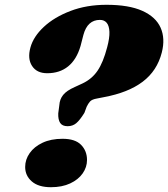

<svg xmlns="http://www.w3.org/2000/svg" viewBox="-20 -770 701 801"><path d="M227.5 -331 223 -297Q222 -271 231 -257.2Q240 -243.5 262 -243.5Q283 -243.5 298 -256Q313 -268.5 332 -299L341.5 -324.5Q347.5 -337.5 355.5 -346.5Q363.5 -355.5 384.5 -359L412.5 -364.5Q515 -383.5 575.2 -429Q635.5 -474.5 655 -551Q670 -609.5 650 -654.5Q630 -699.5 573.8 -724.8Q517.5 -750 424.5 -750Q341 -750 273.8 -724.2Q206.5 -698.5 163 -658Q119.5 -617.5 107 -572Q94 -525 113.8 -494.8Q133.5 -464.5 177 -464.5Q229 -464.5 264.2 -493Q299.5 -521.5 316 -578L328 -624.5Q336.5 -656 353.8 -671.5Q371 -687 397 -687Q415 -687 425.2 -674.8Q435.5 -662.5 436.5 -637Q437.5 -611.5 427 -572.5Q410.5 -509.5 387 -475Q363.5 -440.5 324.5 -422L292 -407Q258 -392 243.5 -374Q229 -356 227.5 -331ZM192.5 11Q140.5 11 112.8 -13Q85 -37 85 -73.5Q85 -104.5 103.8 -131.2Q122.5 -158 157.5 -174.5Q192.5 -191 241 -191Q293.5 -191 318.2 -165.8Q343 -140.5 343 -102.5Q343 -72.5 324.8 -46.5Q306.5 -20.5 272.8 -4.8Q239 11 192.5 11Z"/></svg>

Font: Fraunces
Style: Italic
Weight: 900
Italic angle: -16°
Version: Version 1.000;[0bf87f6ff]